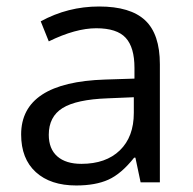

<svg xmlns="http://www.w3.org/2000/svg" viewBox="-20 -564 596 594"><path d="M106 -498Q189.9 -543.9 286.6 -543.9Q383.3 -543.9 429 -501.2Q474.6 -458.5 474.6 -365.2V0H415L398.9 -76.2H395Q355 -25.9 315.2 -8.1Q275.4 9.8 215.8 9.8Q136.2 9.8 90.8 -31.5Q45.4 -72.8 45.4 -147.9Q45.4 -309.6 305.2 -317.9L396 -320.8V-354Q396 -417.5 368.9 -447Q341.8 -476.6 277.8 -476.6Q213.9 -476.6 130.9 -436ZM130.9 -147Q130.9 -103.5 157.2 -80.3Q183.6 -57.1 231.9 -57.1Q307.6 -57.1 350.8 -98.9Q394 -140.6 394 -214.8V-263.2L313 -259.8Q216.3 -256.3 173.6 -229.7Q130.9 -203.1 130.9 -147Z"/></svg>

Font: Open Sans Hebrew
Style: Regular
Weight: 400
Foundry: Ascender Corporation, Yanek Iontef
Version: Version 2.001;PS 002.001;hotconv 1.0.70;makeotf.lib2.5.58329